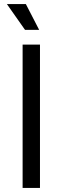

<svg xmlns="http://www.w3.org/2000/svg" viewBox="-20 -931 310 951"><path d="M92 0V-710H178V0ZM104 -783 14 -911H108L174 -783Z"/></svg>

Font: Geist
Style: Regular
Weight: 400
Designer: Basement.studio, Andrés Briganti, Mateo Zaragoza
Foundry: Basement.studio, Vercel, Andrés Briganti, Guido Ferreyra, Mateo Zaragoza
Version: Version 1.401